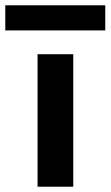

<svg xmlns="http://www.w3.org/2000/svg" viewBox="-76 -706 418 726"><path d="M66 0V-501H201V0ZM-56 -591V-686H322V-591Z"/></svg>

Font: DM Sans 17pt
Style: Bold
Weight: 700
Version: Version 4.004;gftools[0.9.30]